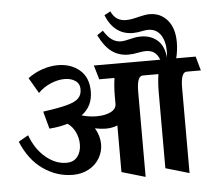

<svg xmlns="http://www.w3.org/2000/svg" viewBox="-60 -934 1173 1054"><g transform="rotate(-5 526.5 -407.0)"><path d="M975 -502Q942 -502 942 -415V54L812 16V-404Q812 -455 819 -502H733Q700 -502 700 -415V54L570 16V-241Q542 -229 505 -229Q479 -229 446 -236Q472 -192 472 -146Q472 -106 451.5 -70.5Q431 -35 392.5 -13.5Q354 8 304 8Q216 8 140.5 -44.5Q65 -97 23 -199L77 -230Q105 -153 159.5 -107Q214 -61 274 -61Q314 -61 335 -88Q356 -115 356 -156Q356 -190 341 -222.5Q326 -255 298 -274Q253 -260 197 -256L171 -352Q259 -364 304.5 -376.5Q350 -389 368 -407.5Q386 -426 386 -457Q386 -487 362.5 -503.5Q339 -520 303 -520Q266 -520 226 -503Q186 -486 157 -456L107 -542Q145 -570 188 -584.5Q231 -599 273 -599Q345 -599 393 -558Q441 -517 441 -440Q441 -358 379 -313Q420 -301 462 -301Q508 -301 538.5 -316Q569 -331 570 -358V-404Q570 -455 577 -502H493L470 -580H836Q825 -609 806.5 -621.5Q788 -634 761 -634Q744 -634 719 -629Q691 -623 664 -623Q613 -623 574 -651Q535 -679 503 -744L536 -766Q559 -729 582 -714Q605 -699 631 -699Q647 -699 689 -709Q713 -716 742 -716Q794 -716 830.5 -685.5Q867 -655 874 -588Q876 -610 876 -618V-622Q876 -680 852 -714.5Q828 -749 784 -749Q771 -749 756 -746Q724 -739 700 -739Q597 -739 552 -850L586 -868Q600 -838 620.5 -825.5Q641 -813 669 -813Q686 -813 708.5 -817.5Q731 -822 754 -828Q772 -832 791 -834H799Q859 -834 897 -790Q935 -746 935 -668Q935 -624 924 -580H1031L1053 -502Z"/></g></svg>

Font: Sumana
Style: Bold
Weight: 700
Designer: Cyreal, Alexei Vanyashin (Devanagari), Olga Karpushina (Latin)
Foundry: Cyreal
Version: Version 1.015;PS 001.015;hotconv 1.0.70;makeotf.lib2.5.58329